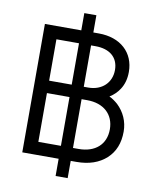

<svg xmlns="http://www.w3.org/2000/svg" viewBox="-100 -921 893 1097"><g transform="rotate(10 346.5 -372.5)"><path d="M402 0C475 0 532 -20 575 -59C617 -98 638 -150 638 -217C638 -276 614 -328 573 -367C558 -380 542 -392 523 -401C546 -415 565 -433 580 -456C599 -485 608 -519 608 -558C608 -670 527 -745 401 -745H369V-845H299V-745H88V0H299V100H369V0ZM168 -670H299V-430H168ZM369 -430V-670H395C475 -670 528 -630 528 -555C528 -482 475 -430 395 -430ZM168 -358H299V-75H168ZM369 -75V-358H402C497 -358 558 -303 558 -216C558 -128 497 -75 402 -75Z"/></g></svg>

Font: Plus Jakarta Sans
Style: Regular
Weight: 400
Designer: Gumpita Rahayu
Foundry: Tokotype
Version: Version 2.071;gftools[0.9.30]